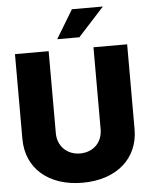

<svg xmlns="http://www.w3.org/2000/svg" viewBox="-62 -998 829 1059"><g transform="rotate(-5 352.5 -468.0)"><path d="M352.5 11.7C540.5 11.7 663.1 -95.2 663.1 -257.8V-727.5H476.6V-273.4C476.6 -201.7 426.3 -150.4 352.5 -150.4C279.8 -150.4 228.5 -202.1 228.5 -273.4V-727.5H42V-257.8C42 -94.7 164.1 11.7 352.5 11.7ZM281.2 -789.1H403.8L547.9 -946.8H376.5Z"/></g></svg>

Font: Raveo Display Display ExtraBold
Style: Regular
Weight: 800
Designer: Jakub Foglar, Rasmus Andersson (Inter)
Foundry: Jakubfoglar.com
Version: Version 1.100;Glyphs 3.2.3 (3260)